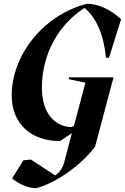

<svg xmlns="http://www.w3.org/2000/svg" viewBox="-20 -734 662 1018"><path d="M298 14 361 -28 320 128C313 156 294 183 272 196L144 112L104 116L44 212C83 244 133 264 172 264C283 234 413 138 484 44L582 -324H345V-314L433 -296L372 -67L358 -60C262 -64 202 -144 202 -268C202 -449 292 -605 428 -692C488 -644 530 -552 542 -428H558L622 -632C566 -684 500 -714 442 -714C214 -658 42 -444 42 -228C42 -81 142 14 298 14Z"/></svg>

Font: Mazius Display Extra Italic
Style: Bold
Weight: 700
Italic angle: -17°
Designer: Alberto Casagrande & Collletttivo
Foundry: Collletttivo
Version: Version 2.000;Glyphs 3.2 (3217)